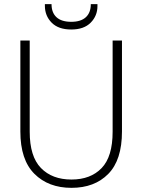

<svg xmlns="http://www.w3.org/2000/svg" viewBox="-20 -897 685 924"><path d="M123 -702V-263Q123 -144 177 -88.5Q231 -33 324 -33Q416 -33 469 -88Q522 -143 522 -263V-702H567V-264Q567 -127 501 -60Q435 7 324 7Q213 7 145.5 -60.5Q78 -128 78 -264V-702ZM449 -868Q449 -821 416.5 -788Q384 -755 323 -755Q261 -755 228.5 -788Q196 -821 196 -869V-877H228Q228 -836 252 -814Q276 -792 323 -792Q369 -792 393 -814Q417 -836 417 -877H449Z"/></svg>

Font: Fz Poppins ExtLt
Style: Regular
Weight: 200
Designer: Ninad Kale (Devanagari), Jonny Pinhorn (Latin)
Foundry: Indian Type Foundry
Version: Vit hóa bi Vntype.Com & FontZin.Com